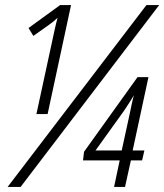

<svg xmlns="http://www.w3.org/2000/svg" viewBox="-20 -734 645 754"><path d="M10 0 555 -714H605L61 0ZM195 -619Q198 -632 200.5 -642.5Q203 -653 206 -664Q188 -647 173 -637L111 -593L92 -624L216 -714H259L167 -286H123ZM428 0 450 -104H306L310 -138L520 -431H563L501 -143H547L538 -104H494L471 0ZM355 -143H458L490 -290Q494 -310 498 -328.5Q502 -347 506 -360Q497 -345 488 -331Q479 -317 467 -299Z"/></svg>

Font: Noto Sans ExtraCondensed Light
Style: Italic
Weight: 300
Width: 2
Italic angle: -12°
Designer: Monotype Design Team
Foundry: Monotype Imaging Inc.
Version: Version 2.013; ttfautohint (v1.8.4.7-5d5b)